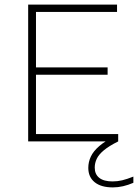

<svg xmlns="http://www.w3.org/2000/svg" viewBox="-20 -615 600 835"><path d="M102.5 0V-595H489V-563H136.5V-32H494V0ZM124 -290V-322H448V-290ZM471 200Q419.5 200 391.8 177.5Q364 155 364 115Q364 89.5 375 66Q386 42.5 411.8 20.2Q437.5 -2 481.5 -24L494 0Q454 20 431.8 38.5Q409.5 57 400.8 75.5Q392 94 392 114Q392 143 411.8 158.5Q431.5 174 469.5 174Q491 174 511.8 169Q532.5 164 560 153V180Q538 189.5 515.5 194.8Q493 200 471 200Z"/></svg>

Font: Encode Sans SC SemiExpanded Thin
Style: Regular
Weight: 250
Width: 6
Designer: Multiple Designers
Foundry: Impallari Type
Version: Version 3.002